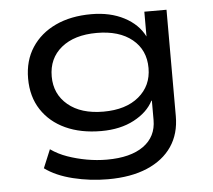

<svg xmlns="http://www.w3.org/2000/svg" viewBox="-50 -560 890 802"><g transform="rotate(-5 394.5 -158.5)"><path d="M371 188Q297 188 225.5 170.5Q154 153 108 119L140 42Q171 64 209.5 77.5Q248 91 290 98.5Q332 106 374 106Q473 106 527.5 67Q582 28 582 -42V-123H580Q556 -76 498.5 -45.5Q441 -15 361 -15Q275 -15 211 -44.5Q147 -74 111 -129Q75 -184 75 -260Q75 -335 111 -390Q147 -445 211 -475Q275 -505 361 -505Q440 -505 498.5 -474.5Q557 -444 583 -392V-496H676V-50Q676 24 640 77Q604 130 536 159Q468 188 371 188ZM377 -95Q471 -95 525.5 -140.5Q580 -186 580 -260Q580 -336 525.5 -380.5Q471 -425 377 -425Q283 -425 228.5 -380.5Q174 -336 174 -260Q174 -186 228.5 -140.5Q283 -95 377 -95Z"/></g></svg>

Font: Nunito Sans 7pt Expanded
Style: Regular
Weight: 400
Width: 7
Designer: Vernon Adams
Foundry: Vernon Adams
Version: Version 3.101;gftools[0.9.27]